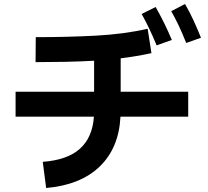

<svg xmlns="http://www.w3.org/2000/svg" viewBox="-20 -873 1040 961"><path d="M912 -658Q892 -708 874 -746Q856 -784 837 -817L906 -853Q930 -812 949.5 -769Q969 -726 986 -684ZM764 -646Q744 -694 726 -731.5Q708 -769 689 -803L759 -838Q806 -755 840 -673ZM211 68 194 -63Q317 -72 380 -128.5Q443 -185 450 -289H58V-414H451V-569Q379 -565 305 -563.5Q231 -562 158 -562L159 -687Q316 -687 458.5 -694.5Q601 -702 719 -729L738 -607Q701 -599 662.5 -592.5Q624 -586 584 -581V-414H922V-289H583Q575 -132 479 -39.5Q383 53 211 68Z"/></svg>

Font: Murecho SemiBold
Style: Regular
Weight: 600
Designer: Neil Summerour
Foundry: Positype
Version: Version 1.010; ttfautohint (v1.8.3)